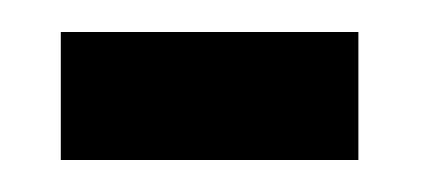

<svg xmlns="http://www.w3.org/2000/svg" viewBox="-20 -326 263 120"><path d="M18 -226V-306H204V-226Z"/></svg>

Font: Bricolage Grotesque 12pt Condensed
Style: Regular
Weight: 400
Width: 3
Designer: Mathieu Triay
Foundry: Atelier Triay
Version: Version 1.001; ttfautohint (v1.8.4.7-5d5b);gftools[0.9.33.de